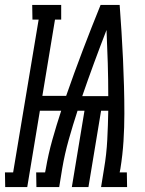

<svg xmlns="http://www.w3.org/2000/svg" viewBox="-67 -755 587 775"><path d="M-46 0 -47 -59H-14L89 -676H64L63 -735H180V-676H155L104 -368H200Q232 -460 267 -552Q302 -644 339 -735H416Q420 -681 423.5 -626Q427 -571 429.5 -516.5Q432 -462 433.5 -407Q435 -352 435 -296.5Q435 -241 431.5 -185.5Q428 -130 419 -74L416 -59H445L446 0H341L353 -74Q363 -132 366 -191Q369 -250 370 -308H341L290 0H223L274 -308H246Q227 -250 210.5 -191.5Q194 -133 184 -74L172 0H80L79 -59H115L118 -74Q128 -133 144.5 -191.5Q161 -250 180 -308H94L43 0ZM265 -367H370Q370 -434 368 -500.5Q366 -567 363 -634Q337 -567 312.5 -500.5Q288 -434 265 -367Z"/></svg>

Font: Iosevka Curly Slab
Style: Italic
Weight: 400
Italic angle: -9°
Monospace: yes
Designer: Belleve Invis
Foundry: Belleve Invis
Version: Version 22.1.2; ttfautohint (v1.8.4)